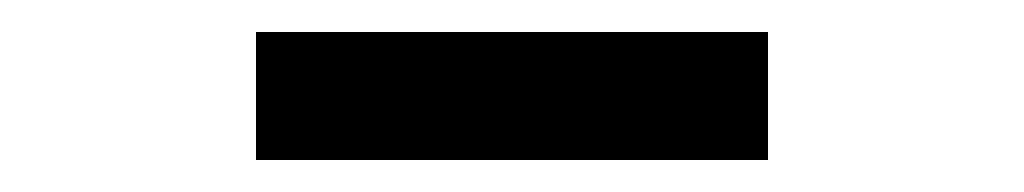

<svg xmlns="http://www.w3.org/2000/svg" viewBox="-20 -390 640 120"><path d="M140 -290V-370H460V-290Z"/></svg>

Font: JetBrains Mono
Style: Regular
Weight: 400
Monospace: yes
Designer: Philipp Nurullin, Konstantin Bulenkov
Foundry: JetBrains
Version: Version 2.305